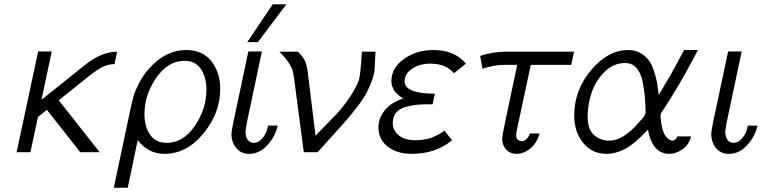

<svg xmlns="http://www.w3.org/2000/svg" viewBox="-20 -715 3588 902"><path d="M58.1 0 159.2 -473.1H223.1L174.8 -246.1L379.9 -410.2Q456.1 -471.2 529.8 -472.2L518.1 -414.1Q505.9 -413.1 498 -412.1Q490.2 -411.1 479.7 -407.5Q469.2 -403.8 463.1 -401.4Q457 -398.9 444.1 -390.4Q431.2 -381.8 422.6 -376Q414.1 -370.1 394 -354.5Q374 -338.9 359.1 -326.4Q344.2 -314 313.2 -289.6Q282.2 -265.1 255.9 -244.1L448.2 0H356.9L200.2 -199.2L158.2 -165L123 0Z M514.6 167 594.7 -210.9Q602.5 -246.1 608.6 -267.1Q614.7 -288.1 633.3 -324.5Q651.9 -360.8 679.7 -392.1Q756.8 -480 855 -480Q932.1 -480 973.4 -427Q1014.6 -374 1014.6 -296.9Q1014.6 -184.1 935.8 -88.1Q856.9 7.8 752.9 7.8Q675.8 7.8 627 -57.1L580.1 167ZM658.7 -178.2Q658.7 -121.1 684.8 -82.5Q710.9 -43.9 763.7 -43.9Q840.8 -43.9 895.3 -123.5Q949.7 -203.1 949.7 -293.9Q949.7 -351.1 924.3 -390.1Q898.9 -429.2 845.7 -429.2Q769.5 -429.2 714.1 -349.6Q658.7 -270 658.7 -178.2Z M1067.4 -86.9Q1067.4 -95.7 1075.7 -138.2L1146.5 -472.2V-473.1H1210.4L1140.6 -143.1Q1133.8 -106 1133.3 -95.2Q1133.3 -72.3 1143.8 -58.1Q1154.3 -43.9 1171.4 -43.9Q1194.3 -43.9 1211.4 -64Q1228.5 -84 1234.4 -104L1239.3 -125H1284.7Q1273.4 -74.2 1236.3 -33.2Q1199.2 7.8 1150.4 7.8Q1112.3 7.8 1089.8 -19.5Q1067.4 -46.9 1067.4 -86.9ZM1141.6 -517.1 1261.2 -694.8H1325.2L1191.4 -517.1Z M1292.5 -472.2H1380.4Q1381.3 -470.2 1387 -464.6Q1392.6 -459 1394 -457.5Q1395.5 -456.1 1399.4 -450.4Q1403.3 -444.8 1404.8 -442.9Q1406.2 -440.9 1409.4 -435.5Q1412.6 -430.2 1414.1 -426Q1415.5 -421.9 1417.5 -416Q1419.4 -410.2 1420.9 -403.6Q1422.4 -397 1423.8 -388.9Q1425.3 -380.9 1426.3 -372.1L1462.4 -77.1Q1472.2 -88.4 1515.4 -132.1Q1558.6 -175.8 1579.1 -199.5Q1599.6 -223.1 1627 -264.2Q1654.3 -305.2 1666.5 -340.8Q1673.3 -361.8 1680.2 -472.2H1744.1Q1743.2 -456.1 1742.2 -435.1Q1741.2 -414.1 1740.7 -407Q1740.2 -399.9 1739.7 -389.4Q1739.3 -378.9 1737.8 -373.5Q1736.3 -368.2 1734.9 -361.6Q1733.4 -355 1730.5 -345.2Q1719.2 -312 1702.4 -280Q1685.5 -248 1656.5 -210.9Q1627.4 -173.8 1606.9 -149.9Q1586.4 -126 1540.3 -75.4Q1494.1 -24.9 1472.2 0H1407.2L1363.3 -333Q1358.4 -370.1 1355 -383.1Q1351.6 -396 1337.4 -418.7Q1323.2 -441.4 1292.5 -472.2Z M1757.8 -116.2Q1757.8 -159.2 1786.9 -196Q1815.9 -232.9 1873 -252Q1872.1 -252.9 1866.5 -257.1Q1860.8 -261.2 1858.9 -262.7Q1856.9 -264.2 1851.6 -268.6Q1846.2 -272.9 1843 -275.9Q1839.8 -278.8 1835.4 -284.4Q1831.1 -290 1829.1 -294.9Q1827.1 -299.8 1824 -306.4Q1820.8 -313 1819.8 -320.1Q1818.8 -327.1 1818.8 -335Q1818.8 -395 1877 -437.5Q1935.1 -480 2016.1 -480Q2116.2 -480 2168.9 -416L2112.8 -371.1Q2073.7 -416 2002 -416Q1951.2 -416 1916 -392.1Q1880.9 -368.2 1880.9 -333Q1880.9 -276.9 2014.2 -274.9Q2020 -274.9 2022.9 -274.9L2012.2 -225.1H1997.1Q1963.9 -225.1 1940.4 -223.1Q1917 -221.2 1887 -213.1Q1856.9 -205.1 1841.1 -186Q1825.2 -167 1825.2 -137.2Q1825.2 -102.1 1853.5 -79.1Q1881.8 -56.2 1929.2 -56.2Q1946.3 -56.2 1962.2 -58.1Q1978 -60.1 1991.5 -63.5Q2004.9 -66.9 2014.9 -71Q2024.9 -75.2 2034.9 -80.6Q2044.9 -85.9 2049.6 -88.4Q2054.2 -90.8 2061 -96.2L2067.9 -101.1L2104 -56.2Q2025.9 7.8 1914.1 7.8Q1845.2 7.8 1801.5 -26.1Q1757.8 -60.1 1757.8 -116.2Z M2235.8 -452.1Q2292 -472.2 2360.8 -472.2H2676.8L2663.6 -410.2H2473.6L2406.7 -97.2Q2406.7 -97.2 2405.8 -94.2Q2405.8 -92.3 2405.3 -88.6Q2404.8 -85 2404.8 -81.1Q2404.8 -65.9 2412.6 -58.8Q2420.4 -51.8 2430.7 -51.8Q2442.9 -51.8 2452.1 -60.8Q2461.4 -69.8 2465.8 -79.1L2469.7 -87.9H2514.6Q2503.4 -43.9 2471.9 -18.1Q2440.4 7.8 2406.7 7.8Q2377 7.8 2357.9 -12.7Q2338.9 -33.2 2338.9 -65.9Q2338.9 -79.1 2409.7 -410.2H2349.6Q2299.8 -410.2 2246.6 -392.1Z M2677.7 -172.9Q2677.7 -292 2757.3 -386Q2836.9 -480 2931.6 -480Q2964.8 -480 2990.2 -465.1Q3015.6 -450.2 3029.8 -429.2Q3043.9 -408.2 3053.5 -378.2Q3063 -348.1 3066.9 -325.7Q3070.8 -303.2 3073.7 -278.8Q3074.7 -272 3074.7 -269L3130.9 -363.8L3193.8 -480H3258.8Q3228 -420.9 3200.9 -372.6Q3173.8 -324.2 3156.2 -295.2Q3138.7 -266.1 3124.8 -243.7Q3110.8 -221.2 3103.3 -210.2Q3095.7 -199.2 3090.8 -191.7Q3085.9 -184.1 3084.5 -179.9Q3083 -175.8 3083 -171.9Q3083 -167 3083.5 -159.4Q3084 -151.9 3087.4 -131.8Q3090.8 -111.8 3096.2 -96.4Q3101.6 -81.1 3113.3 -68.1Q3125 -55.2 3139.6 -54.2Q3145.5 -54.2 3151.1 -59.1Q3156.7 -64 3159.7 -68.8L3161.6 -74.2H3226.6Q3215.3 -33.2 3185.1 -12.7Q3154.8 7.8 3125 7.8Q3044.9 7.8 3023.9 -106Q2962.9 -40 2916 -15.1Q2872.1 7.8 2828.6 7.8Q2761.7 7.8 2719.7 -43.5Q2677.7 -94.7 2677.7 -172.9ZM2740.7 -168Q2740.7 -106 2771.2 -80.1Q2801.8 -54.2 2841.8 -54.2Q2906.7 -54.2 2979 -137.2Q2982.9 -142.1 2988.3 -147.9Q2993.7 -153.8 2996.3 -156.5Q2999 -159.2 3002 -163.1Q3004.9 -167 3006.3 -168.9Q3007.8 -170.9 3009.3 -173.8Q3010.7 -176.8 3011.2 -179Q3011.7 -181.2 3012.2 -183.6Q3012.7 -186 3012.7 -189Q3012.7 -260.7 3000 -326.2Q2981.9 -418.9 2917 -418.9Q2861.8 -418.9 2819.8 -377Q2777.8 -335 2759.3 -279.1Q2740.7 -223.1 2740.7 -168Z M3321.3 -86.9Q3321.3 -95.7 3329.6 -138.2L3400.4 -472.2V-473.1H3464.4L3394.5 -143.1Q3387.7 -106 3387.2 -95.2Q3387.2 -72.3 3397.7 -58.1Q3408.2 -43.9 3425.3 -43.9Q3448.2 -43.9 3465.3 -64Q3482.4 -84 3488.3 -104L3493.2 -125H3538.6Q3527.3 -74.2 3490.2 -33.2Q3453.1 7.8 3404.3 7.8Q3366.2 7.8 3343.8 -19.5Q3321.3 -46.9 3321.3 -86.9Z"/></svg>

Font: CMU Bright
Style: Oblique
Weight: 500
Italic angle: -12°
Version: Version 0.7.0